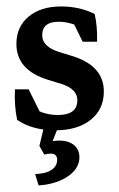

<svg xmlns="http://www.w3.org/2000/svg" viewBox="-20 -396 369 595"><path d="M151.4 7.8Q80.6 7.8 33.2 -24.4Q28.8 -43.9 26.9 -68.6Q24.9 -93.3 26.4 -119.1H68.8L110.4 -35.2L78.6 -63.5Q115.7 -39.6 159.2 -39.6Q219.7 -39.6 219.7 -85.4Q219.7 -120.1 170.9 -135.7L127.9 -148.9Q30.8 -179.2 30.8 -259.8Q30.8 -313 68.6 -344.5Q106.4 -376 169.4 -376Q227.1 -376 273.4 -352.5Q282.2 -314 280.8 -266.6H236.3L194.8 -350.6L242.2 -305.7Q200.2 -328.6 161.6 -328.6Q110.8 -328.6 110.8 -286.6Q110.8 -251.5 163.1 -234.9L206.1 -221.7Q254.9 -206.1 278.3 -178.7Q301.8 -151.4 301.8 -112.3Q301.8 -57.1 261 -24.7Q220.2 7.8 151.4 7.8ZM99.6 178.7 88.9 143.6Q97.2 143.1 104 142.1Q110.8 141.1 116.2 140.1Q134.3 136.2 145.8 125.7Q157.2 115.2 157.2 99.6Q157.2 80.1 137.2 80.1Q127.4 80.1 117.2 83L102.1 56.2L113.8 49.8Q126.5 44.4 139.2 42Q151.9 39.6 163.6 39.6Q192.4 39.6 209.2 53.5Q226.1 67.4 226.1 91.3Q226.1 122.1 197.8 145Q169.4 168 121.6 176.3Q111.3 177.7 99.6 178.7ZM135.7 60.1 102.1 56.2 122.6 -29.3H170.9Z"/></svg>

Font: Markazi Text Medium
Style: Regular
Weight: 500
Designer: Borna Izadpanah (Arabic designer), Fiona Ross (Arabic design director) and Florian Runge (Latin designer)
Foundry: Borna Izadpanah and Florian Runge
Version: Version 1.001